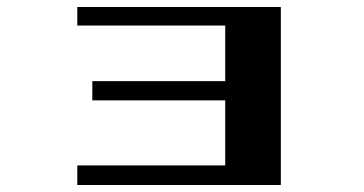

<svg xmlns="http://www.w3.org/2000/svg" viewBox="-20 -505 1040 549"><path d="M201 -485H783V24H201V-32H624V-218H244V-273H624V-432H201Z"/></svg>

Font: Cafe24 ClassicType
Style: Regular
Weight: 400
Designer: Cafe24 thkim, hmlim, mnelim & 4IR
Foundry: Cafe24
Version: Version 1.000